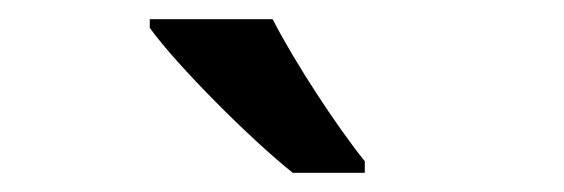

<svg xmlns="http://www.w3.org/2000/svg" viewBox="-20 -786 588 200"><path d="M264 -766H136V-757C164 -718 242 -640 285 -606H360V-618C331 -654 287 -721 264 -766Z"/></svg>

Font: Noto Sans UI SemiCondensed Medium
Style: Regular
Weight: 500
Width: 4
Designer: Monotype Design Team
Foundry: Monotype Imaging Inc.
Version: Version 1.901